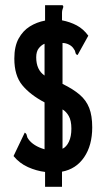

<svg xmlns="http://www.w3.org/2000/svg" viewBox="-20 -671 390 737"><path d="M153 46V-11Q120 -15 87.5 -29.5Q55 -44 32 -72L75 -162Q82 -158 83 -150.5Q84 -143 89 -137Q98 -124 114 -114Q130 -104 151 -98V-278Q96 -307 65.5 -344Q35 -381 35 -446Q35 -493 51.5 -523Q68 -553 94.5 -569.5Q121 -586 153 -592V-651H220Q223 -649 223 -645Q223 -643 220.5 -636.5Q218 -630 218 -622V-593Q249 -587 274.5 -573.5Q300 -560 319 -534L278 -460Q271 -461 269.5 -469.5Q268 -478 264 -482Q258 -493 245.5 -499.5Q233 -506 220 -506V-349Q261 -329 286 -307.5Q311 -286 322.5 -256.5Q334 -227 334 -182Q334 -113 303 -67.5Q272 -22 218 -12V46ZM151 -381V-503Q140 -499 129.5 -486.5Q119 -474 119 -451Q119 -403 151 -381ZM220 -100Q235 -107 244.5 -127Q254 -147 254 -177Q254 -208 244 -225.5Q234 -243 220 -251Z"/></svg>

Font: Inconsolata ExtraCondensed Black
Style: Regular
Weight: 900
Width: 2
Monospace: yes
Designer: Raph Levien, Cyreal, Brenton Simpson
Foundry: Raph Levien, Cyreal, Google
Version: Version 3.001; ttfautohint (v1.8.2.53-6de2)